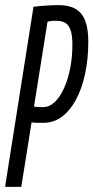

<svg xmlns="http://www.w3.org/2000/svg" viewBox="-27 -730 365 750"><path d="M-7.2 0 103.8 -703.4Q116.8 -705.4 129.8 -706.5Q142.7 -707.7 155.7 -708.3Q168.7 -709 180.5 -709.5Q192.3 -710 202.4 -710Q242.6 -710 268.1 -695.2Q293.6 -680.4 305.7 -649.1Q317.9 -617.8 317.9 -566.9Q317.9 -498.6 305.2 -440.6Q292.5 -382.5 269.4 -339.9Q246.2 -297.3 214.5 -273.8Q182.7 -250.3 143.9 -250.3Q129.1 -250.3 120.5 -250.3Q112 -250.3 107 -250.9Q102.1 -251.6 96.3 -252.2L56.1 0ZM158.6 -645.2 105.8 -313.5Q112.3 -313.1 117.9 -312.6Q123.5 -312.1 129.4 -311.8Q135.4 -311.5 140.8 -311.5Q165.6 -311.5 186.4 -331Q207.3 -350.6 222.8 -384.8Q238.3 -419 247.1 -462.9Q255.8 -506.8 255.8 -555.4Q255.8 -590.5 249.2 -610.8Q242.5 -631 229.1 -639.9Q215.7 -648.8 193.6 -648.8Q188.8 -648.8 184 -648.8Q179.3 -648.8 175.2 -648.3Q171.1 -647.8 166.9 -647Q162.7 -646.2 158.6 -645.2Z"/></svg>

Font: Georama
Style: Italic
Weight: 400
Width: 2
Italic angle: -9°
Designer: Jean-Baptiste Levee
Foundry: Production Type
Version: Version 1.000